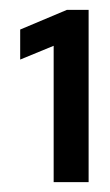

<svg xmlns="http://www.w3.org/2000/svg" viewBox="-20 -720 224 390"><path d="M89 -350V-627L21 -599V-660L116 -700H160V-350Z"/></svg>

Font: Red Hat Text Medium
Style: Regular
Weight: 500
Designer: Pentagram, MCKL
Foundry: Pentagram, MCKL
Version: Version 1.023